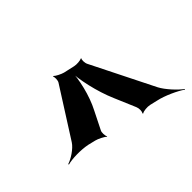

<svg xmlns="http://www.w3.org/2000/svg" viewBox="-158 -706 805 805"><g transform="rotate(45 244.5 -303.0)"><path d="M303 -350 397 -390C408 -395 428 -395 433 -389L436 -392C430 -398 428 -424 431 -437L439 -471C447 -509 472 -562 489 -586L487 -588C470 -564 430 -527 401 -512L123 -373C114 -368 93 -367 89 -372L88 -368C92 -363 94 -339 91 -327L80 -278C77 -266 65 -242 59 -237V-233C65 -238 85 -237 93 -232L310 -94C333 -79 357 -42 364 -18L367 -21C360 -44 358 -97 366 -136L374 -169C377 -182 390 -208 397 -214V-217C389 -212 368 -211 360 -216L282 -255C225 -285 143 -304 92 -304L91 -300C142 -300 234 -320 303 -350Z"/></g></svg>

Font: Asimov
Style: EdgeExtremeIt
Weight: 500
Designer: Google
Version: Version 2.000980: 2014